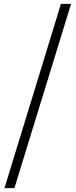

<svg xmlns="http://www.w3.org/2000/svg" viewBox="-20 -792 388 986"><path d="M3 174H54L345 -772H293Z"/></svg>

Font: Source Han Serif K
Style: Regular
Weight: 400
Designer: Ryoko NISHIZUKA 西塚涼子 (kana & ideographs); Frank Grießhammer (Latin, Greek & Cyrillic); Wenlong ZHANG 张文龙 (bopomofo); San
Foundry: Adobe Systems Incorporated
Version: Version 1.001;PS 1.001;hotconv 16.6.54;makeotf.lib2.5.65590